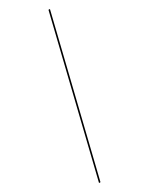

<svg xmlns="http://www.w3.org/2000/svg" viewBox="-219 -790 712 919"><g transform="rotate(-30 137.5 -330.5)"><path d="M236 -750H244L39 89H31Z"/></g></svg>

Font: Moniqa SemBd Narrow Display
Style: Regular
Weight: 600
Width: 4
Designer: Rajesh Rajput
Foundry: Rajesh Rajput
Version: Version 1.000